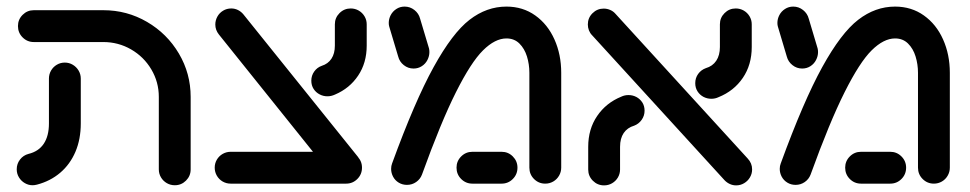

<svg xmlns="http://www.w3.org/2000/svg" viewBox="-20 -549 2899 574"><path d="M77.4 4.8Q65.2 4.8 54.3 -1.5Q43.3 -7.8 36.7 -18.7Q30 -29.6 30 -43Q30 -59.3 39.8 -72Q49.6 -84.8 65.2 -88.9Q95.6 -96.3 110.9 -119.4Q126.3 -142.6 126.3 -180V-314.1Q126.3 -327 132.6 -338Q138.9 -348.9 149.8 -355.4Q160.7 -361.9 173.7 -361.9Q186.7 -361.9 197.6 -355.4Q208.5 -348.9 215 -338Q221.5 -327 221.5 -314.1V-180Q221.5 -133 205.6 -95.4Q189.6 -57.8 160 -32.6Q130.4 -7.4 90.4 3Q83 4.8 77.4 4.8ZM502.6 4.8Q489.6 4.8 478.7 -1.5Q467.8 -7.8 461.3 -18.7Q454.8 -29.6 454.8 -42.6V-259.3Q454.8 -303.7 432.4 -341.5Q410 -379.3 371.9 -401.3Q333.7 -423.3 288.9 -423.3H81.1Q61.5 -423.3 47.6 -437.2Q33.7 -451.1 33.7 -471.1Q33.7 -490.7 47.6 -504.6Q61.5 -518.5 81.1 -518.5H288.9Q359.6 -518.5 419.6 -483.5Q479.6 -448.5 514.8 -388.9Q550 -329.3 550 -259.3V-42.6Q550 -23 536.1 -9.1Q522.2 4.8 502.6 4.8Z M623.7 -475.6Q623.7 -488.1 629.8 -499.3Q635.9 -510.4 646.9 -517Q657.8 -523.7 671.5 -523.7Q682.2 -523.7 691.7 -518.9Q701.1 -514.1 707.8 -505.9L1051.9 -77.8H929.6L634.4 -445.9Q623.7 -459.3 623.7 -475.6ZM621.9 -47.8Q621.9 -60.7 628.3 -71.7Q634.8 -82.6 645.7 -88.9Q656.7 -95.2 669.6 -95.2H1014.8Q1034.4 -95.2 1048.3 -81.3Q1062.2 -67.4 1062.2 -47.8Q1062.2 -27.8 1048.3 -13.9Q1034.4 0 1014.8 0H669.6Q656.7 0 645.7 -6.3Q634.8 -12.6 628.3 -23.7Q621.9 -34.8 621.9 -47.8ZM958.9 -261.1Q946.3 -261.1 935.4 -266.9Q924.4 -272.6 917.6 -283.1Q910.7 -293.7 910.7 -307.8Q910.7 -323 919.4 -335.2Q928.1 -347.4 941.9 -352.2Q960.7 -358.1 970.9 -373.5Q981.1 -388.9 981.1 -412.6V-476.3Q981.1 -495.9 995 -509.8Q1008.9 -523.7 1028.5 -523.7Q1041.5 -523.7 1052.4 -517.4Q1063.3 -511.1 1069.8 -500.2Q1076.3 -489.3 1076.3 -476.3V-412.6Q1076.3 -361.1 1050.7 -323Q1025.2 -284.8 981.5 -266.3Q970.4 -261.1 958.9 -261.1Z M1149.3 -44.1Q1149.3 -53 1152.2 -60.4Q1220 -246.3 1276.3 -348.3Q1332.6 -450.4 1383.7 -489.8Q1434.8 -529.3 1494.1 -529.3Q1543 -529.3 1580.2 -502.8Q1617.4 -476.3 1637.6 -431.1Q1657.8 -385.9 1657.8 -331.5V-47.8Q1657.8 -34.8 1651.3 -23.7Q1644.8 -12.6 1633.9 -6.3Q1623 0 1610 0Q1590.4 0 1576.5 -13.9Q1562.6 -27.8 1562.6 -47.8V-331.5Q1562.6 -356.7 1555.4 -380.2Q1548.1 -403.7 1532.8 -418.9Q1517.4 -434.1 1494.1 -434.1Q1460 -434.1 1424.1 -398.5Q1388.1 -363 1343.1 -273.3Q1298.1 -183.7 1241.5 -27Q1236.3 -13.3 1224.1 -4.8Q1211.9 3.7 1196.7 3.7Q1183 3.7 1172 -3Q1161.1 -9.6 1155.2 -20.7Q1149.3 -31.9 1149.3 -44.1ZM1344.8 -47.8Q1344.8 -67.4 1358.7 -81.3Q1372.6 -95.2 1392.2 -95.2H1479.6Q1499.3 -95.2 1513.1 -81.3Q1527 -67.4 1527 -47.8Q1527 -27.8 1513.1 -13.9Q1499.3 0 1479.6 0H1392.2Q1372.6 0 1358.7 -13.9Q1344.8 -27.8 1344.8 -47.8ZM1170.4 -380 1143.7 -469.3Q1142.2 -474.1 1142.2 -480.4Q1142.2 -492.6 1148.1 -503.9Q1154.1 -515.2 1165 -522.2Q1175.9 -529.3 1189.6 -529.3Q1205.9 -529.3 1218.9 -519.1Q1231.9 -508.9 1235.9 -493.3L1262.6 -404.1Q1263.7 -399.3 1263.7 -393.3Q1263.7 -381.1 1257.8 -369.6Q1251.9 -358.1 1240.9 -351.1Q1230 -344.1 1216.3 -344.1Q1200 -344.1 1187.2 -354.3Q1174.4 -364.4 1170.4 -380Z M2146.3 -10 1750.4 -443.3Q1744.1 -449.6 1740.7 -458.1Q1737.4 -466.7 1737.4 -475.9Q1737.4 -495.6 1751.3 -509.4Q1765.2 -523.3 1784.8 -523.3Q1794.8 -523.3 1803.9 -519.4Q1813 -515.6 1819.3 -508.5L2215.2 -75.2Q2228.5 -61.1 2228.5 -42.6Q2228.5 -29.6 2222 -18.7Q2215.6 -7.8 2204.6 -1.3Q2193.7 5.2 2180.7 5.2Q2170.7 5.2 2161.9 1.1Q2153 -3 2146.3 -10ZM1738.5 -42.2V-110Q1738.5 -163 1765.2 -202.2Q1791.9 -241.5 1837.4 -260Q1847.4 -264.8 1858.9 -264.8Q1871.5 -264.8 1882.4 -259.1Q1893.3 -253.3 1900.2 -242.8Q1907 -232.2 1907 -218.1Q1907 -203 1898.3 -190.7Q1889.6 -178.5 1875.9 -173.3Q1855.6 -167.4 1844.6 -151.3Q1833.7 -135.2 1833.7 -110V-42.2Q1833.7 -29.3 1827.2 -18.3Q1820.7 -7.4 1809.8 -1.1Q1798.9 5.2 1785.9 5.2Q1766.3 5.2 1752.4 -8.7Q1738.5 -22.6 1738.5 -42.2ZM2106.7 -253.7Q2094.1 -253.7 2083.1 -259.4Q2072.2 -265.2 2065.4 -275.7Q2058.5 -286.3 2058.5 -300.4Q2058.5 -315.9 2067.2 -328Q2075.9 -340 2090 -345.2Q2110.4 -351.1 2121.3 -367.4Q2132.2 -383.7 2132.2 -408.5V-476.3Q2132.2 -495.9 2146.1 -509.8Q2160 -523.7 2179.6 -523.7Q2192.6 -523.7 2203.5 -517.4Q2214.4 -511.1 2220.9 -500.2Q2227.4 -489.3 2227.4 -476.3V-408.5Q2227.4 -355.2 2200.7 -316.1Q2174.1 -277 2128.1 -258.5Q2118.1 -253.7 2106.7 -253.7Z M2311.1 -44.1Q2311.1 -53 2314.1 -60.4Q2381.9 -246.3 2438.1 -348.3Q2494.4 -450.4 2545.6 -489.8Q2596.7 -529.3 2655.9 -529.3Q2704.8 -529.3 2742 -502.8Q2779.3 -476.3 2799.4 -431.1Q2819.6 -385.9 2819.6 -331.5V-47.8Q2819.6 -34.8 2813.1 -23.7Q2806.7 -12.6 2795.7 -6.3Q2784.8 0 2771.9 0Q2752.2 0 2738.3 -13.9Q2724.4 -27.8 2724.4 -47.8V-331.5Q2724.4 -356.7 2717.2 -380.2Q2710 -403.7 2694.6 -418.9Q2679.3 -434.1 2655.9 -434.1Q2621.9 -434.1 2585.9 -398.5Q2550 -363 2505 -273.3Q2460 -183.7 2403.3 -27Q2398.1 -13.3 2385.9 -4.8Q2373.7 3.7 2358.5 3.7Q2344.8 3.7 2333.9 -3Q2323 -9.6 2317 -20.7Q2311.1 -31.9 2311.1 -44.1ZM2506.7 -47.8Q2506.7 -67.4 2520.6 -81.3Q2534.4 -95.2 2554.1 -95.2H2641.5Q2661.1 -95.2 2675 -81.3Q2688.9 -67.4 2688.9 -47.8Q2688.9 -27.8 2675 -13.9Q2661.1 0 2641.5 0H2554.1Q2534.4 0 2520.6 -13.9Q2506.7 -27.8 2506.7 -47.8ZM2332.2 -380 2305.6 -469.3Q2304.1 -474.1 2304.1 -480.4Q2304.1 -492.6 2310 -503.9Q2315.9 -515.2 2326.9 -522.2Q2337.8 -529.3 2351.5 -529.3Q2367.8 -529.3 2380.7 -519.1Q2393.7 -508.9 2397.8 -493.3L2424.4 -404.1Q2425.6 -399.3 2425.6 -393.3Q2425.6 -381.1 2419.6 -369.6Q2413.7 -358.1 2402.8 -351.1Q2391.9 -344.1 2378.1 -344.1Q2361.9 -344.1 2349.1 -354.3Q2336.3 -364.4 2332.2 -380Z"/></svg>

Font: 26F Galaxy Hebrew Extra Bold
Style: Regular
Weight: 800
Designer: C₂₉H₂₅N₃O₅
Version: Version 1.000